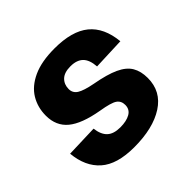

<svg xmlns="http://www.w3.org/2000/svg" viewBox="-144 -694 851 851"><g transform="rotate(-45 282.0 -268.0)"><path d="M241 12Q134 12 81 -35Q28 -82 20 -169L172 -174Q177 -133 198 -113.5Q219 -94 260 -94Q299 -94 322.5 -107.5Q346 -121 346 -149Q346 -174 327.5 -187Q309 -200 248 -210Q151 -227 107 -263.5Q63 -300 63 -364Q63 -416 88 -457.5Q113 -499 166 -523.5Q219 -548 301 -548Q410 -548 465.5 -502.5Q521 -457 530 -364L378 -358Q375 -402 354.5 -422Q334 -442 295 -442Q256 -442 237 -423.5Q218 -405 218 -376Q218 -351 239.5 -337.5Q261 -324 313 -314Q385 -301 426 -282Q467 -263 484 -234Q501 -205 501 -163Q501 -79 430.5 -33.5Q360 12 241 12Z"/></g></svg>

Font: Geist
Style: Bold Italic
Weight: 700
Italic angle: -12°
Designer: Basement.studio, Andrés Briganti, Mateo Zaragoza
Foundry: Basement.studio, Vercel, Andrés Briganti, Guido Ferreyra, Mateo Zaragoza
Version: Version 1.500; ttfautohint (v1.8.4.7-5d5b)